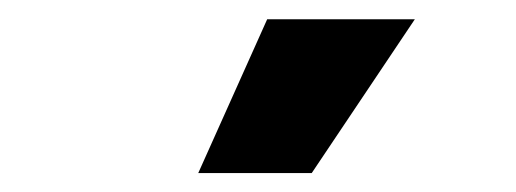

<svg xmlns="http://www.w3.org/2000/svg" viewBox="-20 -795 537 200"><path d="M304.7 -614.7H186.5L258.3 -774.9H412.1Z"/></svg>

Font: My Font
Style: Regular
Weight: 500
Designer: Rasmus Andersson
Foundry: rsms
Version: Version 0.001